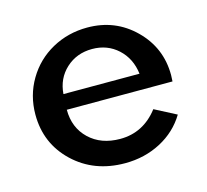

<svg xmlns="http://www.w3.org/2000/svg" viewBox="-79 -570 727 674"><g transform="rotate(-15 284.5 -232.5)"><path d="M36.6 -231.4Q36.6 -300.8 70.6 -358.2Q104.5 -415.5 162.8 -447.8Q221.2 -480 291 -480Q392.6 -480 462.6 -410.9Q532.7 -341.8 532.7 -242.7Q532.7 -236.3 531.7 -219.7H147.5Q147.5 -154.3 190.4 -113.3Q233.4 -72.3 302.7 -72.3Q387.2 -72.3 441.4 -143.1L519.5 -102.5Q486.3 -47.4 427.5 -16.4Q368.7 14.6 297.4 14.6Q185.1 14.6 110.8 -55.9Q36.6 -126.5 36.6 -231.4ZM150.4 -275.9H426.8Q419.9 -332.5 381.6 -367.7Q343.3 -402.8 288.1 -402.8Q231.9 -402.8 193.1 -367.2Q154.3 -331.5 150.4 -275.9Z"/></g></svg>

Font: Spartan MB SemBd
Style: Regular
Weight: 600
Designer: Matt Bailey, Mirko Velimirovic
Foundry: Matt Bailey
Version: Version 1.005